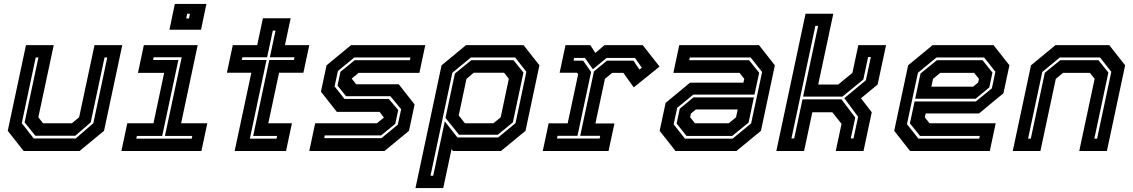

<svg xmlns="http://www.w3.org/2000/svg" viewBox="-20 -770 5776 979"><path d="M100.5 0 19.5 -103 112.5 -540H254L175.5 -172L199.5 -141.5H346.5L383.5 -172L462 -540H603.5L510.5 -103L385.5 0ZM152 -64H366L456 -142L527 -477H513L442.5 -146L364 -78H160L105.5 -146L176 -477H162L91 -142Z M844 -618.5 871.5 -750H1032.5L1005 -618.5ZM929.5 -676H943.5L948.5 -700H934.5ZM599 0 629 -141.5H762.5L817 -398.5H683.5L713.5 -540H988L903.5 -141.5H1037L1007 0ZM675 -63H957.5L960.5 -77H821L906.5 -478H763.5L760.5 -464H889.5L807 -77H678Z M1176.5 0 1261.5 -399H1137L1167 -540H1291.5L1320.5 -677H1462L1433 -540H1557L1527 -399H1403L1348 -141.5H1468.5L1438.5 0ZM1254 -63H1390L1393 -77H1271L1353 -464H1478.5L1481.5 -478H1356L1385 -614H1371L1342 -478H1216L1213 -464H1339Z M1557 0 1587 -141.5H1902L1939 -172L1938.5 -169.5L1915.5 -199.5H1697.5L1616.5 -302.5L1645 -437L1770 -540H2148.5L2118.5 -398.5H1808.5L1771.5 -368L1772 -371L1796 -340.5H2013L2094 -237.5L2065.5 -103L1940.5 0ZM1633 -65.5H1925L2008.5 -134.5L2025.5 -213L1970.5 -279.5H1744.5L1701 -333.5L1716 -404L1788.5 -463H2070L2073 -477H1786.5L1703 -408L1686 -329.5L1736.5 -265.5H1962.5L2010.5 -209L1995.5 -138.5L1923 -79.5H1636Z M2098.5 189 2231.5 -437 2356.5 -540H2649.5L2730.5 -437L2659.5 -103L2534.5 0H2289.5L2282.5 -10L2240 189ZM2175 126H2189L2248 -151L2312.5 -69H2520L2608.5 -142L2664 -404L2606.5 -477H2381L2286.5 -399ZM2350.5 -141.5H2496L2533 -172L2574.5 -368L2550.5 -399H2395.5L2358.5 -368L2319 -181.5ZM2320.5 -83 2251.5 -169 2299.5 -395 2383 -463H2598.5L2649 -400L2595 -146L2518 -83Z M2747.5 0 2777.5 -141H2874.5L2928 -391.5L2922 -399H2833.5L2863.5 -540H2990L3015.5 -500L3062.5 -540H3257L3343 -430.5L3211.5 -324.5L3158.5 -398.5H3101.5L3064.5 -368L3016 -140.5H3113L3083 0ZM2820 -63.5H3037.5L3040.5 -77.5H2938.5L3008.5 -406L3074.5 -460.5H3210L3240.5 -415.5L3252.5 -424.5L3218 -474.5H3073L3003 -417L2962.5 -474.5H2907.5L2904.5 -460.5H2953.5L2994 -403L2924.5 -77.5H2823Z M3424.5 0 3343.5 -103 3374 -245.5 3498.5 -348.5H3770.5L3775 -368L3751 -398.5H3413.5L3443.5 -540H3850L3931 -437L3860 -103L3735 0ZM3480.5 -77 3430 -140 3446 -215.5 3516 -273.5H3824L3797 -145L3713.5 -77ZM3472.5 -63H3715.5L3810 -141L3866 -403L3807.5 -477H3497.5L3494.5 -463H3799.5L3851 -399L3827 -287.5H3515L3433 -220.5L3415 -136ZM3523.5 -141.5H3696L3733 -172L3741.5 -212H3528.5L3503 -191L3499 -172Z M3938.5 0 4087.5 -700H4229L4152 -339H4254L4326.5 -398.5L4356.5 -540H4498L4455 -339L4370 -269L4425 -197.5L4383 0H4241.5L4271 -138.5L4224 -197.5H4122L4080 0ZM4015.5 -64H4029.5L4072 -263.5H4270.5L4341 -170.5L4318 -64H4332L4355.5 -174.5L4285 -269.5L4395 -360.5L4420.5 -479.5H4406.5L4382 -364.5L4275.5 -277.5H4075L4151.5 -638H4137.5Z M5046 -540 5127 -437 5096.5 -294.5 4972 -191.5H4700L4695.5 -172L4719.5 -141.5H5057L5027 0H4620.5L4539.5 -103L4610.5 -437L4735.5 -540ZM4990 -463 5040.5 -400 5024.5 -324.5 4954.5 -266.5H4646.5L4673.5 -395L4757 -463ZM4998 -477H4755L4660.5 -399L4604.5 -137L4663 -63H4973L4976 -77H4671L4619.5 -141L4643.5 -252.5H4955.5L5037.5 -319.5L5055.5 -404ZM4947 -398.5H4774.5L4737.5 -368L4729 -328H4942L4967.5 -349L4971.5 -368Z M5144 0 5237 -437 5362 -540H5636L5717 -437L5624 0H5483L5561.5 -368L5537.5 -398.5H5400.5L5363.5 -368L5285 0ZM5222 -63H5236L5307.5 -399L5386 -463H5581L5631.5 -400L5560 -63H5574L5646.5 -404L5589 -477H5384L5294.5 -403Z"/></svg>

Font: Tourney Thin
Style: Italic
Weight: 100
Italic angle: -12°
Designer: Tyler Finck
Foundry: Etcetera Type Co
Version: Version 1.015